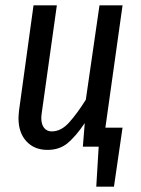

<svg xmlns="http://www.w3.org/2000/svg" viewBox="-20 -547 524 716"><path d="M373 -71H437L405 149H339L348 0H289L296 -88Q263 -39 232.5 -13.5Q202 12 157 12Q108 12 78.5 -20Q49 -52 49 -106Q49 -115 51 -135L105 -527H192L136 -128Q134 -114 134 -107Q134 -83 144.5 -70Q155 -57 173 -57Q208 -57 238 -90.5Q268 -124 300 -175L351 -527H437Z"/></svg>

Font: Fira Sans Compressed
Style: Italic
Weight: 400
Width: 1
Italic angle: -8°
Designer: bBox Type GmbH & Carrois Corporate GbR & Edenspiekermann AG
Foundry: bBox Type GmbH & Carrois Corporate GbR & Edenspiekermann AG
Version: Version 4.301